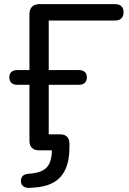

<svg xmlns="http://www.w3.org/2000/svg" viewBox="-20 -725 623 926"><path d="M122 181Q104 182 93 174Q82 166 81 151Q80 136 88 125.5Q96 115 117 113L129 112Q185 107 207.5 80Q230 53 230 0H167Q146 0 134 -12Q122 -24 122 -46V-316H64Q45 -316 35 -325.5Q25 -335 25 -352Q25 -369 35 -378Q45 -387 64 -387H122V-657Q122 -680 134.5 -692.5Q147 -705 170 -705H534Q555 -705 565.5 -695Q576 -685 576 -666Q576 -647 565.5 -636.5Q555 -626 534 -626H215V-387H361Q379 -387 389 -378Q399 -369 399 -352Q399 -335 389 -325.5Q379 -316 361 -316H215V-35L173 -77H270Q292 -77 303.5 -65.5Q315 -54 315 -32V-15Q315 48 296 90.5Q277 133 238 155Q199 177 140 180Z"/></svg>

Font: Nunito Medium
Style: Regular
Weight: 500
Designer: Vernon Adams
Foundry: Vernon Adams
Version: Version 3.602